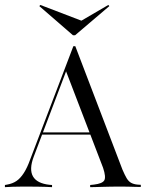

<svg xmlns="http://www.w3.org/2000/svg" viewBox="-30 -772 610 792"><path d="M108.9 -125Q89.5 -73.4 106 -44.4Q122.6 -15.3 174.2 -9.7L184.7 -8.9V0Q157.3 -1.6 124.2 -2Q91.1 -2.4 66.9 -2.4Q41.1 -2.4 22.2 -1.6Q3.2 -0.8 -9.7 0V-8.9L-0.8 -10.5Q21.8 -14.5 37.9 -25.4Q54 -36.3 68.1 -58.1Q82.3 -79.8 95.2 -116.1L272.6 -581.5H280.6L475 -72.6Q484.7 -50 492.3 -37.1Q500 -24.2 510.5 -18.1Q521 -12.1 537.1 -10.5L550.8 -9.7V-0.8Q540.3 -0.8 527.4 -1.2Q514.5 -1.6 499.2 -2Q483.9 -2.4 466.1 -2.4H460.5H462.1Q442.7 -2.4 425 -2Q407.3 -1.6 391.5 -1.2Q375.8 -0.8 363.7 -0.4Q351.6 0 341.9 0V-8.9L357.3 -10.5Q391.9 -14.5 400 -27.8Q408.1 -41.1 395.2 -79.8L241.1 -481.5L251.6 -501.6ZM138.7 -216.9 141.9 -225.8H383.1L386.3 -216.9ZM416.9 -751.6 421 -746.8 279.8 -626.6H271L132.3 -746.8L136.3 -751.6L321.8 -680.6L287.1 -675.8Z"/></svg>

Font: Playfair 144pt SemiCondensed Light
Style: Regular
Weight: 300
Width: 4
Designer: Claus Eggers Sørensen
Foundry: Claus Eggers Sørensen
Version: Version 2.203